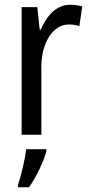

<svg xmlns="http://www.w3.org/2000/svg" viewBox="-20 -567 377 808"><path d="M275 -547C219 -547 178 -504 152 -443H147L137 -537H71V0H154V-282C153 -388 204 -464 269 -464C285 -464 301 -462 314 -457L326 -540C309 -545 291 -547 275 -547ZM175 71V61H90C86 102 68 175 56 210V221H102C132 180 162 116 175 71Z"/></svg>

Font: Noto Sans Gurmukhi UI Condensed
Style: Regular
Weight: 400
Width: 3
Designer: Jelle Bosma - Monotype Design Team
Foundry: Monotype Imaging Inc.
Version: Version 2.004